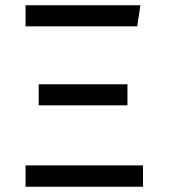

<svg xmlns="http://www.w3.org/2000/svg" viewBox="-20 -709 640 729"><path d="M501 -609H77V-689H513ZM464 -309H127V-389H464ZM523 0H77V-81H523Z"/></svg>

Font: FiraDG Mono
Style: Regular
Weight: 400
Designer: Carrois Corporate & Edenspiekermann AG
Foundry: Carrois Corporate GbR & Edenspiekermann AG
Version: Version 3.206